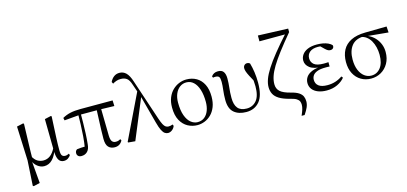

<svg xmlns="http://www.w3.org/2000/svg" viewBox="-80 -1406 4724 2226"><g transform="rotate(-15 2282.0 -292.5)"><path d="M98.1 199.8 116.1 -100.8 99.5 -510.9 176.5 -528 185.9 -521.8Q183.7 -440.4 181.7 -378.9Q179.7 -317.5 178.3 -269.3Q176.9 -221.2 176 -181.2Q175.1 -141.2 175.1 -101.7L161.7 -82.8L184.7 188.8L108.5 206.6ZM523.5 14.6Q482.5 14.6 461.8 -19.3Q441.1 -53.3 439.2 -125.3V-128.5L434 -510.9L510.3 -528L518.1 -521.8Q513.7 -435.6 510.7 -372.5Q507.7 -309.5 505.4 -263.6Q503.1 -217.8 502.7 -183.5Q502.3 -149.2 502.3 -119.2Q502.3 -70.5 515 -54.7Q527.7 -38.9 552.7 -38.9Q567.1 -38.9 577.8 -43.1Q588.4 -47.3 598 -52L606.1 -33.6Q594.2 -13.7 573.1 0.5Q552 14.6 523.5 14.6ZM287.6 14.6Q245.3 14.6 206.7 -15.3Q168.1 -45.3 150.7 -96.8H148.5L167.8 -136.8Q193.6 -89.2 225.8 -70.5Q258.1 -51.8 296.3 -51.8Q341.9 -51.8 378.6 -79.9Q415.3 -108 444 -167.6L456.6 -155.4H454.2Q430.3 -74.8 387.9 -30.1Q345.5 14.6 287.6 14.6Z M734 12.8Q709.1 12.8 695.3 -0.4Q681.4 -13.7 681.4 -34.1Q681.4 -49.2 686.9 -59.2Q692.4 -69.2 703.1 -76.7Q727.6 -80.1 755.7 -81.8Q783.7 -83.5 817 -83.6L793.1 -56.8Q805.7 -131.3 811.2 -204.1Q816.7 -276.8 818.9 -346.5Q821.1 -416.2 821.6 -482H852.2Q852.2 -419.6 851.2 -354.8Q850.2 -290 847.4 -226Q844.6 -162 838.2 -101.6Q834 -44.2 806.2 -15.7Q778.4 12.8 734 12.8ZM650.8 -437.7 643.8 -468.5Q688.4 -494.2 739.7 -505.6Q791 -517 862.1 -517H1248.3L1251.1 -448.9L1063.6 -454H837.8ZM1134 14.6Q1086.2 14.6 1058.3 -14.8Q1030.5 -44.3 1030.5 -114.1Q1030.5 -163.3 1032.4 -222.9Q1034.4 -282.5 1037.3 -348.6Q1040.2 -414.7 1042.6 -482H1094L1100 -131.8Q1102 -81.3 1118 -62.8Q1134.1 -44.2 1161.9 -44.2Q1180.9 -44.2 1193.4 -48.5Q1205.9 -52.8 1218.3 -59.8L1226.9 -42.5Q1212.7 -15 1189.5 -0.2Q1166.4 14.6 1134 14.6Z M1296.7 1 1292.3 -6.2 1558.2 -558.1 1585.4 -486.1 1380.1 8.4ZM1773.2 14.6Q1753.9 14.6 1735.5 2.7Q1717.1 -9.3 1700.1 -42.8Q1683 -76.4 1665.9 -141L1574.2 -483.6L1571.4 -486.2L1521 -632.1Q1502.2 -692 1473.9 -712.4Q1445.5 -732.9 1402 -732.9Q1372.6 -732.9 1349 -724.4Q1325.5 -716 1304.8 -703.2L1293.3 -725.9Q1310.7 -762.8 1339.1 -784.1Q1367.4 -805.5 1405.6 -805.5Q1452.9 -805.5 1485.9 -772.5Q1518.8 -739.6 1542.9 -664.1L1706 -175Q1722 -127.8 1735.6 -102.3Q1749.2 -76.9 1764.4 -67Q1779.6 -57.1 1797.9 -57.1Q1807.5 -57.1 1821.6 -59.5Q1835.7 -61.9 1848.1 -67.4L1855.7 -49.1Q1846 -21.5 1822.5 -3.4Q1799 14.6 1773.2 14.6Z M2127.1 14.6Q2065.7 14.6 2012.2 -14.3Q1958.7 -43.3 1925.6 -103.8Q1892.5 -164.4 1892.5 -258Q1892.5 -325.8 1913.2 -376.7Q1933.9 -427.5 1969.1 -461.6Q2004.4 -495.8 2047.7 -513.2Q2090.9 -530.6 2135.5 -530.6Q2203.5 -530.6 2255.9 -500.3Q2308.4 -470 2338.4 -410.5Q2368.3 -351.1 2368.3 -263.4Q2368.3 -193 2347.6 -140.7Q2326.9 -88.3 2292.1 -53.9Q2257.2 -19.4 2214.3 -2.4Q2171.5 14.6 2127.1 14.6ZM2137 -18.2Q2186 -18.2 2219.6 -44.9Q2253.2 -71.6 2270.7 -117.6Q2288.2 -163.6 2288.2 -220.9Q2288.2 -306 2268.6 -368.1Q2249.1 -430.2 2212.7 -464Q2176.4 -497.8 2126.8 -497.8Q2082.4 -497.8 2047.7 -472.2Q2013 -446.7 1993.7 -400.7Q1974.4 -354.8 1974.4 -294.9Q1974.4 -200.6 1997.3 -139Q2020.3 -77.4 2057.6 -47.8Q2094.9 -18.2 2137 -18.2Z M2713.7 14.6Q2620.7 14.6 2566 -32.4Q2511.4 -79.5 2511.4 -184.1Q2511.4 -246.2 2518.3 -300.9Q2525.2 -355.5 2525.2 -397.8Q2525.2 -441.2 2513.6 -457.3Q2502 -473.4 2470.6 -473.4Q2462.8 -473.4 2455.2 -472.9Q2447.6 -472.4 2441.6 -470.4L2434.1 -487.6Q2447.2 -506.6 2467 -517Q2486.8 -527.4 2514.2 -527.4Q2560.9 -527.4 2580.4 -498.9Q2600 -470.5 2600 -419.5Q2600 -361.4 2593.4 -307.2Q2586.9 -252.9 2586.9 -187.9Q2586.9 -106.5 2620.8 -64.9Q2654.8 -23.3 2728.2 -23.3Q2800.4 -23.3 2845.5 -77.1Q2890.7 -130.8 2890.7 -245.9Q2890.7 -274.7 2887.9 -304.8Q2885.1 -334.9 2879.9 -369.8L2896.1 -367.5L2900.3 -293.8Q2869.2 -349.2 2851.2 -384.4Q2833.2 -419.7 2825.8 -442.1Q2818.5 -464.5 2818.5 -481.2Q2818.5 -503 2831.5 -516.8Q2844.6 -530.6 2863.6 -530.6Q2875.2 -530.6 2884.1 -527Q2892.9 -523.4 2899 -516.9Q2913.4 -467.3 2922.2 -407Q2931 -346.7 2931 -280.1Q2931 -125.4 2872.4 -55.4Q2813.8 14.6 2713.7 14.6Z M3318.6 222.7Q3335.8 184.3 3345 154.3Q3354.2 124.2 3354.2 98.6Q3354.2 76.6 3346.6 57.9Q3339 39.3 3314.1 23.8Q3289.2 8.3 3236.6 -3.5Q3160.7 -23.2 3116.3 -50.5Q3071.8 -77.8 3053.1 -114.3Q3034.4 -150.8 3034.4 -197.1Q3034.4 -240.2 3052.8 -291.5Q3071.3 -342.9 3112.9 -408.5Q3154.5 -474.2 3223.7 -560.4Q3292.9 -646.5 3394.5 -759.3L3383.6 -725.2V-738.8L3070 -738V-807.9L3430 -794.5V-752.1Q3339.1 -643.6 3277.5 -562.3Q3215.8 -481 3178.6 -419.2Q3141.4 -357.5 3124.8 -307.6Q3108.1 -257.8 3108.1 -212.4Q3108.1 -158.2 3143.8 -125.1Q3179.4 -92 3267.7 -69.9Q3328.5 -54.9 3360.3 -33.6Q3392.1 -12.2 3403.7 14.7Q3415.2 41.6 3415.2 74.4Q3415.2 109.7 3399.9 144.6Q3384.5 179.4 3355.1 222.7Z M3678.3 14.6Q3620 14.6 3575.7 -2.5Q3531.3 -19.6 3506.7 -51.5Q3482.1 -83.4 3482.1 -126.7Q3482.1 -165.3 3503.9 -197.3Q3525.7 -229.3 3573.5 -249.5Q3621.3 -269.8 3698.7 -271.6V-263.4Q3595.9 -266.8 3549.3 -302.9Q3502.7 -339 3502.7 -390.7Q3502.7 -428.3 3524.7 -460Q3546.6 -491.8 3591.1 -511.2Q3635.6 -530.6 3702.8 -530.6Q3738.9 -530.6 3773.4 -524.4Q3808 -518.1 3836.3 -505.3Q3864.6 -492.4 3880.6 -471.9Q3883.2 -450.8 3871.8 -438.7Q3860.5 -426.5 3842.6 -426.5Q3825.7 -426.5 3812.7 -432.4Q3799.7 -438.4 3779.9 -456.8L3722.6 -512.6L3778.7 -511.5L3788 -491.9Q3762.4 -496.3 3744.7 -498.5Q3727.1 -500.7 3707.7 -500.7Q3643 -500.7 3609 -472.4Q3575.1 -444.1 3575.1 -397.6Q3575.1 -351.6 3609 -323.6Q3642.8 -295.7 3724.2 -295.7Q3736.3 -295.7 3749.2 -296.2Q3762.1 -296.7 3780.3 -297.7V-245.7Q3760.9 -246.9 3751.4 -246.9Q3742 -246.9 3733.6 -246.9Q3668.1 -246.9 3631.1 -232.6Q3594.1 -218.4 3578.6 -195.2Q3563 -172 3563 -143.3Q3563 -95.8 3597.7 -69.3Q3632.4 -42.9 3702.6 -42.9Q3753.3 -42.9 3798.3 -57.2Q3843.3 -71.5 3881.9 -98.8L3896.3 -80.5Q3862.8 -38.9 3806.8 -12.1Q3750.9 14.6 3678.3 14.6Z M4212 14.6Q4145.2 14.6 4091.5 -16.8Q4037.8 -48.2 4007.1 -106.9Q3976.5 -165.5 3976.5 -245.6Q3976.5 -328.5 4009 -389.2Q4041.6 -450 4109.2 -483.8Q4176.9 -517.6 4280.8 -519L4538.1 -522.7L4542.8 -450L4276.1 -475.1L4259.2 -481Q4156.5 -480.5 4107.4 -419.1Q4058.4 -357.7 4058.4 -254.5Q4058.4 -179.9 4080.6 -126.9Q4102.9 -73.9 4140.2 -46.1Q4177.6 -18.2 4223.4 -18.2Q4290.4 -18.2 4333 -72.6Q4375.6 -127 4375.6 -227.7Q4375.6 -274.5 4365 -318.2Q4354.4 -361.8 4334.1 -397.3Q4313.7 -432.7 4283 -455.4Q4252.4 -478.1 4211.6 -483L4225 -492Q4272.9 -487.6 4314.2 -466.6Q4355.5 -445.6 4386.2 -411.9Q4416.9 -378.2 4434.3 -334.6Q4451.7 -291.1 4451.7 -240.9Q4451.7 -162.3 4418.7 -104.9Q4385.8 -47.5 4331.5 -16.4Q4277.2 14.6 4212 14.6Z"/></g></svg>

Font: Noto Serif SC ExtraLight
Style: Regular
Weight: 200
Designer: Ryoko NISHIZUKA 西塚涼子 (kana & ideographs); Frank Grießhammer (Latin, Greek & Cyrillic); Wenlong ZHANG 张文龙 (bopomofo); San
Foundry: Adobe
Version: Version 2.002-H1;hotconv 1.1.0;makeotfexe 2.6.0